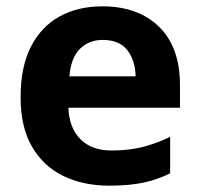

<svg xmlns="http://www.w3.org/2000/svg" viewBox="-20 -576 631 606"><path d="M303 -556Q416 -556 482 -491.5Q548 -427 548 -308V-236H196Q198 -173 233.5 -137Q269 -101 332 -101Q385 -101 428 -111.5Q471 -122 517 -144V-29Q477 -9 432.5 0.5Q388 10 325 10Q243 10 180 -20.5Q117 -51 81 -113Q45 -175 45 -269Q45 -365 77.5 -428.5Q110 -492 168 -524Q226 -556 303 -556ZM304 -450Q261 -450 232.5 -422Q204 -394 199 -335H408Q407 -385 382 -417.5Q357 -450 304 -450Z"/></svg>

Font: RS Noto Sans
Style: Bold
Weight: 700
Designer: Monotype Design Team
Foundry: Monotype Imaging Inc.
Version: Version 3.10